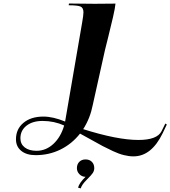

<svg xmlns="http://www.w3.org/2000/svg" viewBox="-20 -821 953 1074"><path d="M410.2 119.6Q410.2 97.7 423.6 84.2Q437 70.8 458.5 70.8Q480.5 70.8 493.9 84.2Q507.3 97.7 507.3 119.6Q507.3 133.3 499.5 146Q492.2 157.7 464.8 184.8Q437.5 211.9 431.6 232.9L416.5 228.5Q423.8 201.7 458.5 168Q438.5 168 424.3 153.6Q410.2 139.2 410.2 119.6ZM913.1 -124.5 890.6 -77.1Q827.6 53.7 726.6 53.7Q701.2 53.7 672.9 46.6Q644.5 39.6 612.1 24.4Q579.6 9.3 554.4 -3.9Q529.3 -17.1 489.7 -39.6Q450.2 -62 427.7 -73.7Q382.3 -16.1 318.4 15.4Q254.4 46.9 179.7 46.9Q128.4 46.9 98.9 22.9Q69.3 -1 69.3 -42Q69.3 -99.1 111.3 -134Q153.3 -168.9 222.7 -168.9Q276.9 -168.9 344.2 -141.1L439.5 -694.8Q446.8 -736.3 446.8 -752Q446.8 -777.3 430.4 -784.4Q414.1 -791.5 364.3 -791.5L365.7 -801.3L509.8 -799.8L626 -800.8Q624 -776.9 612.1 -724.9Q600.1 -672.9 584.5 -610.4Q568.8 -547.9 567.4 -542L499 -234.4Q484.4 -159.2 445.3 -98.6Q636.7 -38.1 754.4 -38.1Q859.4 -38.1 883.8 -87.4L904.8 -129.9ZM338.9 -119.1Q282.2 -144.5 218.3 -144.5Q162.1 -144.5 128.2 -117.9Q94.2 -91.3 94.2 -47.4Q94.2 -15.1 118.4 3.7Q142.6 22.5 184.6 22.5Q237.3 22.5 278.8 -16.1Q320.3 -54.7 338.9 -119.1Z"/></svg>

Font: QumpellkaNo12
Style: Regular
Weight: 500
Designer: gluk (gluksza@wp.pl)
Foundry: gluk (gluksza@wp.pl)
Version: Version 00.480